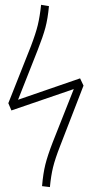

<svg xmlns="http://www.w3.org/2000/svg" viewBox="-20 -761 378 789"><path d="M309.1 -439 323.2 -409.2 227.1 -161.1Q206.5 -108.4 198 -73.7Q189.5 -39.1 185.1 7.8L152.8 3.9Q157.2 -48.3 166.3 -84.7Q175.3 -121.1 196.8 -176.8L283.2 -395L26.9 -307.1L14.2 -336.9L106.9 -570.8Q127 -623.5 135.3 -658Q143.6 -692.4 148.9 -741.2L181.2 -735.8Q176.3 -683.6 166.5 -647.2Q156.7 -610.8 134.8 -555.2L54.2 -351.1Z"/></svg>

Font: Fira Sans Compressed UltraLight
Style: Regular
Weight: 200
Width: 1
Designer: Carrois Corporate & Edenspiekermann AG
Foundry: Carrois Corporate GbR & Edenspiekermann AG
Version: Version 4.203;PS 004.203;hotconv 1.0.88;makeotf.lib2.5.64775